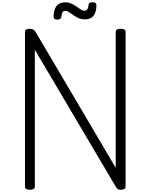

<svg xmlns="http://www.w3.org/2000/svg" viewBox="-20 -1680 1343 1714"><path d="M247 14Q203 14 203 -14V-1396Q203 -1410 214 -1416.5Q225 -1423 247 -1423Q265 -1423 276.5 -1416.5Q288 -1410 297 -1396L1013 -182V-1396Q1013 -1410 1024 -1416.5Q1035 -1423 1057 -1423Q1101 -1423 1101 -1396V-14Q1101 0 1090 7Q1079 14 1058 14Q1042 14 1033 9Q1024 4 1013 -14L291 -1236V-14Q291 0 280 7Q269 14 247 14ZM492 -1505Q458 -1505 458 -1532Q459 -1594 485 -1626.5Q511 -1659 562 -1659Q593 -1659 618 -1647.5Q643 -1636 663 -1621.5Q683 -1607 701 -1595.5Q719 -1584 736 -1584Q753 -1584 761.5 -1600Q770 -1616 771 -1639Q774 -1660 805 -1660Q824 -1660 832.5 -1653.5Q841 -1647 841 -1633Q840 -1570 814.5 -1538.5Q789 -1507 737 -1507Q706 -1507 680.5 -1518.5Q655 -1530 634.5 -1545Q614 -1560 596 -1571.5Q578 -1583 562 -1583Q545 -1583 537.5 -1570Q530 -1557 528 -1532Q527 -1519 518 -1512Q509 -1505 492 -1505Z"/></svg>

Font: Playwrite FR Trad
Style: Regular
Weight: 400
Designer: Veronika Burian, José Scaglione
Foundry: TypeTogether
Version: Version 1.000